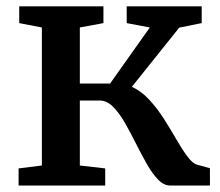

<svg xmlns="http://www.w3.org/2000/svg" viewBox="-20 -574 682 594"><path d="M37.5 0V-53L109.5 -62V-489L39.5 -502.5V-554.5H300V-502.5L227 -489V-315.5H320.5L443.5 -489L372 -502.5V-554.5H604V-502.5L534.5 -488.5L388 -305.5Q417.5 -292 442.2 -265Q467 -238 487.8 -205.2Q508.5 -172.5 526.2 -141.8Q544 -111 559.8 -89.8Q575.5 -68.5 590 -64.5L629.5 -53.5V0H506.5Q486.5 0 468.5 -19Q450.5 -38 433.5 -68Q416.5 -98 399.8 -131.5Q383 -165 365.8 -195Q348.5 -225 329.5 -244Q310.5 -263 288.5 -263H227V-62L305.5 -53V0Z"/></svg>

Font: Merriweather 20pt SemiBold
Style: Regular
Weight: 600
Version: Version 2.100